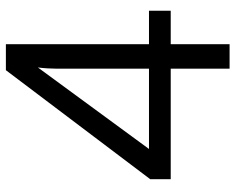

<svg xmlns="http://www.w3.org/2000/svg" viewBox="-92 -688 781 636"><g transform="rotate(-90 298.0 -370.5)"><path d="M388 -267V-573Q388 -586 389 -602.5Q390 -619 392 -635L122 -267ZM580 -267V-195H469V0H388V-195H22V-263L383 -741H469V-267Z"/></g></svg>

Font: SpoqaHanSans-Regular
Style: Regular
Weight: 400
Designer: [Spoqa Han Sans] Dong-huui Kim \uAE40 \uB3D9 \uD718  Younghwa Kang \uAC15 \uC601 \uD654  [Noto Sans] Ryoko NISHIZUKA \u8
Foundry: Spoqa (http://www.spoqa-han-sans.com)
Version: Version 2.000